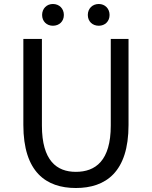

<svg xmlns="http://www.w3.org/2000/svg" viewBox="-20 -929 761 962"><path d="M360 13C510 13 624 -67 624 -303V-734H535V-300C535 -123 458 -68 360 -68C265 -68 190 -123 190 -300V-734H97V-303C97 -67 211 13 360 13ZM245 -800C277 -800 300 -822 300 -854C300 -886 277 -909 245 -909C214 -909 191 -886 191 -854C191 -822 214 -800 245 -800ZM475 -800C506 -800 529 -822 529 -854C529 -886 506 -909 475 -909C443 -909 420 -886 420 -854C420 -822 443 -800 475 -800Z"/></svg>

Font: Source Han Sans TC
Style: Regular
Weight: 400
Designer: Ryoko NISHIZUKA 西塚涼子 (kana, bopomofo & ideographs); Paul D. Hunt (Latin, Greek & Cyrillic); Sandoll Communications 산돌커뮤니
Foundry: Adobe
Version: Version 2.002;hotconv 1.0.116;makeotfexe 2.5.65601